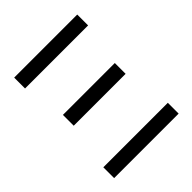

<svg xmlns="http://www.w3.org/2000/svg" viewBox="-196 -837 963 963"><g transform="rotate(-45 285.5 -355.5)"><path d="M58.6 -76.7V0H516.1V-76.7ZM101.1 -405.8V-329.1H469.2V-405.8ZM60.5 -710.9V-633.8H507.8V-710.9Z"/></g></svg>

Font: FAU Chimera
Style: Regular
Weight: 400
Version: Version 1.002;hotconv 1.0.117;makeotfexe 2.5.65602